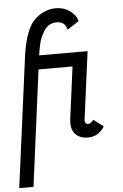

<svg xmlns="http://www.w3.org/2000/svg" viewBox="-72 -751 669 1046"><g transform="rotate(-5 262.0 -227.5)"><path d="M138 -635Q163 -669 198 -688Q233 -707 274 -707Q317 -707 350.5 -683Q384 -659 391 -626L328 -585Q321 -610 307.5 -620Q294 -630 271 -630Q221 -630 196 -580Q180 -553 173 -523.5Q166 -494 161 -459H426L377 -88V-84Q377 -64 395 -64Q403 -64 411 -69.5Q419 -75 424 -84L478 -43Q445 10 388 10Q346 10 322 -13Q298 -36 298 -76Q298 -88 299 -95L337 -383H151L68 252H-10L84 -460Q99 -574 138 -635Z"/></g></svg>

Font: Bellota
Style: Bold Italic
Weight: 700
Italic angle: -7.5°
Designer: Kemie Guaida
Foundry: Kemie Guaida
Version: Version 4.001